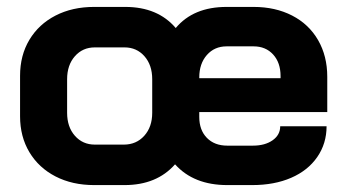

<svg xmlns="http://www.w3.org/2000/svg" viewBox="-20 -527 1000 555"><path d="M556 -203V-189Q556 -151 578 -128.5Q600 -106 637 -106H711Q746 -106 768 -121.5Q790 -137 790 -162H924Q924 -112 897 -73Q870 -34 821.5 -13Q773 8 709 8H637Q540 8 486 -52Q433 8 340 8H252Q189 8 140.5 -17Q92 -42 65 -87Q38 -132 38 -191V-308Q38 -367 65 -412Q92 -457 140.5 -482Q189 -507 252 -507H342Q436 -507 488 -446Q539 -507 635 -507H713Q776 -507 824.5 -482Q873 -457 899.5 -411Q926 -365 926 -305V-203ZM556 -301H791V-307Q791 -346 769.5 -369.5Q748 -393 713 -393H635Q600 -393 578 -368Q556 -343 556 -303ZM420 -298Q420 -339 397.5 -364.5Q375 -390 340 -390H254Q219 -390 196.5 -364.5Q174 -339 174 -298V-201Q174 -160 196.5 -134.5Q219 -109 254 -109H338Q374 -109 397 -134.5Q420 -160 420 -201Z"/></svg>

Font: Bai Jamjuree
Style: Bold
Weight: 700
Designer: Katatrad Aksorn Co.,Ltd.
Foundry: Cadson Demak Co.,Ltd.
Version: Version 1.000; ttfautohint (v1.6)